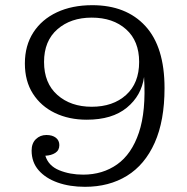

<svg xmlns="http://www.w3.org/2000/svg" viewBox="-20 -712 721 741"><path d="M615 -372Q615 -246 577 -161Q539 -76 470 -33.5Q401 9 308 9Q249 9 202.5 -7.5Q156 -24 129 -55Q102 -86 102 -131Q102 -159 118.5 -175Q135 -191 159 -191Q182 -191 195.5 -180.5Q209 -170 209 -152Q209 -132 193.5 -122Q178 -112 155 -111Q167 -72 208.5 -55Q250 -38 301 -38Q376 -38 432 -77.5Q488 -117 516 -200Q544 -283 536 -415Q526 -343 469.5 -296.5Q413 -250 315 -250Q246 -250 192 -276Q138 -302 107 -350.5Q76 -399 76 -467Q76 -536 108.5 -586.5Q141 -637 199.5 -664.5Q258 -692 336 -692Q467 -692 541 -611.5Q615 -531 615 -372ZM334 -644Q253 -644 201.5 -599Q150 -554 150 -473Q150 -391 201.5 -345.5Q253 -300 334 -300Q416 -300 466.5 -345.5Q517 -391 517 -473Q517 -554 466.5 -599Q416 -644 334 -644Z"/></svg>

Font: Montagu Slab 16pt Light
Style: Regular
Weight: 300
Designer: Florian Karsten
Foundry: Florian Karsten
Version: Version 1.000; ttfautohint (v1.8.3)